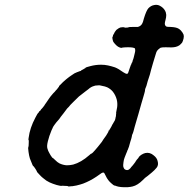

<svg xmlns="http://www.w3.org/2000/svg" viewBox="-20 -754 784 798"><path d="M434 -216Q435 -215 429 -206L428 -205Q429 -207 431.5 -211.5Q434 -216 434 -216ZM621 -733Q628 -735 637 -733Q644 -731 651 -726Q664 -717 669 -703Q670 -699 671 -692Q671 -682 668 -671.5Q665 -661 665 -656Q665 -648 671 -644Q674 -642 690 -642Q712 -641 722 -635Q726 -633 732 -627Q740 -618 743 -610Q745 -604 743 -594Q740 -582 737 -577Q733 -572 726 -566Q713 -557 692 -557Q664 -558 654 -557Q643 -555 644 -553Q643 -553 638.5 -549Q634 -545 633 -543Q630 -539 627 -528Q622 -511 616 -492Q612 -477 608 -464Q607 -458 603 -444.5Q599 -431 597.5 -427.5Q596 -424 594 -417Q588 -393 585 -388Q583 -384 583 -381Q583 -376 580 -366Q578 -358 574.5 -347Q571 -336 568 -325Q561 -299 555 -279Q553 -272 550 -262Q547 -252 545 -245Q543 -238 539.5 -226Q536 -214 535 -209Q533 -201 529 -193Q528 -189 527.5 -185Q527 -181 525.5 -177Q524 -173 522 -166Q515 -139 512 -134Q511 -132 511 -131Q510 -131 508 -124Q506 -119 505 -117Q496 -95 495 -90Q493 -81 492 -68Q492 -60 494 -57Q497 -48 508 -47Q511 -47 513 -48Q514 -48 516.5 -50Q519 -52 521 -54Q523 -56 523 -56L524 -58Q529 -63 532 -67Q534 -70 539 -76Q540 -77 540 -77.5Q540 -78 542 -80Q544 -82 543.5 -82.5Q543 -83 545.5 -86Q548 -89 548 -89Q548 -89 548 -89.5Q548 -90 552 -94Q558 -100 556 -100Q556 -100 557.5 -102Q559 -104 562 -106.5Q565 -109 568 -111Q576 -116 584 -118Q603 -122 619 -108Q632 -98 635 -85Q640 -68 631 -57Q622 -46 611 -37Q599 -27 594 -23Q582 -15 574 -6Q552 16 531 21Q523 23 511 24Q503 24 493.5 24Q484 24 473 22Q464 20 460 18Q456 17 455 17Q453 17 444 9Q428 -4 419 -24Q415 -32 413.5 -34.5Q412 -37 408 -37Q403 -36 394 -29Q367 -9 340 3Q325 10 313 13Q296 18 286 19Q283 20 277 20Q264 22 262 20Q262 19 259 19Q256 19 248.5 18.5Q241 18 239 18Q233 20 216 15Q199 10 186 4Q170 -4 164 -10Q163 -11 159 -14Q157 -15 153.5 -18.5Q150 -22 146.5 -25.5Q143 -29 140 -32.5Q137 -36 135 -38Q133 -40 133.5 -40.5Q134 -41 131.5 -45Q129 -49 128 -51Q127 -53 126 -54Q125 -55 122.5 -59Q120 -63 119 -63Q116 -64 110 -81Q103 -96 101 -108Q98 -123 97 -138Q97 -142 97.5 -142Q98 -142 98 -143Q98 -144 99 -149Q99 -153 99.5 -161.5Q100 -170 99 -172Q99 -173 99 -173Q99 -173 98 -173Q98 -173 98 -174Q98 -175 99 -181Q104 -222 127 -265Q137 -284 138 -284Q140 -284 143 -291Q145 -293 146 -293Q147 -293 150 -298Q150 -299 150.5 -299.5Q151 -300 151 -299.5Q151 -299 152.5 -301Q154 -303 157 -306Q163 -313 164 -315Q165 -317 167 -320Q167 -320 172 -327Q175 -332 179.5 -338Q184 -344 185 -346Q188 -351 201 -366Q203 -368 207 -372Q209 -374 212 -378Q219 -385 219 -386Q219 -387 222 -390Q227 -395 225 -396Q225 -396 227.5 -398.5Q230 -401 234 -405Q238 -409 242 -413Q254 -424 267 -434Q272 -437 278 -441.5Q284 -446 288.5 -448.5Q293 -451 293 -451Q293 -450 300 -454Q303 -455 303.5 -455Q304 -455 307 -456.5Q310 -458 311 -458Q318 -459 318 -462Q318 -462 322.5 -464Q327 -466 327 -466.5Q327 -467 331 -469Q336 -471 336 -473Q336 -474 355 -479Q377 -485 400 -485Q415 -485 429 -482Q443 -479 458 -474Q473 -468 492 -454Q503 -447 507 -447Q511 -447 512.5 -451Q514 -455 520 -473Q523 -483 524 -484Q526 -486 527 -491Q528 -494 529 -494Q531 -497 531 -501Q531 -502 531.5 -502Q532 -502 535 -512Q538 -522 538 -524Q538 -526 540 -532.5Q542 -539 542 -545Q542 -553 539 -554Q529 -559 496 -557Q489 -556 488 -556H487Q487 -555 485.5 -555Q484 -555 482 -555.5Q480 -556 479 -556Q470 -559 463 -566Q456 -573 451 -580Q448 -587 447 -596Q447 -601 448 -601Q449 -601 450 -608Q451 -610 451.5 -610.5Q452 -611 454.5 -615.5Q457 -620 456.5 -620Q456 -620 460 -625Q464 -630 464 -630L474 -637Q478 -639 481 -640Q483 -640 486 -640.5Q489 -641 491 -641Q493 -641 493 -641L501 -639Q513 -639 515 -641Q516 -642 533 -642Q550 -642 553 -642Q567 -646 572 -658Q574 -661 578 -677Q588 -710 597 -720Q608 -731 621 -733ZM385 -399Q375 -399 369 -396Q358 -393 347 -383Q344 -380 335 -374Q323 -365 317 -360Q313 -357 308 -353Q303 -348 286 -331.5Q269 -315 266 -310Q264 -308 259 -303Q253 -296 244 -283Q231 -267 226 -259Q222 -254 219 -251Q215 -247 207 -236Q205 -233 202.5 -229.5Q200 -226 198.5 -221.5Q197 -217 194 -212Q184 -188 179 -167Q174 -147 177 -137Q180 -126 185 -118Q190 -108 197 -99Q199 -97 200 -97Q201 -97 208 -90Q219 -79 227 -75Q242 -68 257 -67Q271 -67 284 -70Q317 -79 351 -109Q353 -111 355 -112.5Q357 -114 358 -115Q359 -116 359 -116Q359 -110 387 -144L403 -164Q406 -168 410 -175Q423 -192 428 -202Q429 -205 432 -209Q435 -214 443 -228Q447 -237 448.5 -238.5Q450 -240 452 -244.5Q454 -249 454.5 -249Q455 -249 456 -251Q457 -253 458 -255.5Q459 -258 459.5 -260.5Q460 -263 460 -264Q460 -265 461 -268Q462 -271 462 -272Q462 -273 462 -276L463 -283Q462 -283 463 -288Q465 -298 467 -309Q469 -326 465 -341Q460 -359 449 -373Q440 -384 426 -391Q417 -395 405 -397Q399 -398 396 -399Q393 -400 392 -399.5Q391 -399 385 -399Z"/></svg>

Font: TT2020 Style E
Style: Italic
Weight: 400
Italic angle: -15°
Version: Version 0.2.000